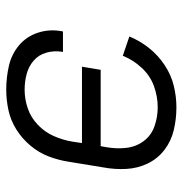

<svg xmlns="http://www.w3.org/2000/svg" viewBox="-5 -573 586 616"><g transform="rotate(-90 288.0 -265.0)"><path d="M252 8Q286 8 321 -0.5Q356 -9 387.5 -30Q419 -51 442 -80Q465 -109 479 -143L417 -164Q404 -131 378.5 -103.5Q353 -76 319.5 -64Q286 -52 252 -52Q220 -52 190.5 -62.5Q161 -73 143 -97.5Q125 -122 121.5 -153.5Q118 -185 124 -218L127 -235H372L382 -295H137L142 -328Q147 -357 159.5 -385.5Q172 -414 195.5 -436.5Q219 -459 248.5 -469Q278 -479 308 -479Q334 -479 358.5 -472.5Q383 -466 401.5 -450Q420 -434 427 -409.5Q434 -385 430 -359L429 -356H495L496 -361Q503 -400 491 -436.5Q479 -473 450.5 -497Q422 -521 384.5 -529.5Q347 -538 308 -538Q276 -538 243 -531Q210 -524 180.5 -505.5Q151 -487 128.5 -460Q106 -433 94 -401.5Q82 -370 77 -337L59 -227Q52 -190 54 -153Q56 -116 71.5 -84Q87 -52 115 -30.5Q143 -9 178.5 -0.5Q214 8 252 8Z"/></g></svg>

Font: Iosevka Sparkle Light
Style: Italic
Weight: 300
Italic angle: -9°
Designer: Belleve Invis
Foundry: Belleve Invis
Version: Version 4.5.0; ttfautohint (v1.8.3)